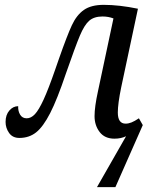

<svg xmlns="http://www.w3.org/2000/svg" viewBox="-20 -562 628 792"><path d="M500 0Q479 10 452 10Q412 10 391 -17.5Q370 -45 370 -83Q370 -121 384 -185L448 -486Q427 -494 403 -494Q368 -494 348 -476.5Q328 -459 309.5 -415Q291 -371 252 -259Q216 -152 187 -95.5Q158 -39 129 -16Q100 7 60 7Q32 7 17.5 -13.5Q3 -34 3 -59Q3 -88 18.5 -106Q34 -124 55 -124Q54 -104 63 -89Q72 -74 90 -74Q108 -74 124 -91Q140 -108 160 -151.5Q180 -195 208 -276L224 -322Q257 -416 276.5 -458Q296 -500 326 -521Q356 -542 408 -542Q471 -542 549 -526L480 -202Q466 -134 466 -98Q466 -52 498 -52Q510 -52 522.5 -57Q535 -62 553 -74L569 -46L456 210H380Z"/></svg>

Font: Noto Serif Narrow
Style: Italic
Weight: 400
Width: 4
Italic angle: -12°
Designer: Monotype Design Team
Foundry: Monotype Imaging Inc.
Version: Version 1.001